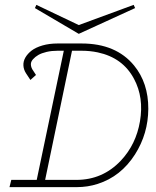

<svg xmlns="http://www.w3.org/2000/svg" viewBox="-20 -769 640 789"><path d="M535.2 -735.8 303.7 -629.9 123.5 -735.8 129.4 -749 303.7 -666 529.3 -749ZM315.4 -590.3Q456.5 -590.3 530.8 -500Q589.8 -428.2 589.4 -321.8Q588.9 -219.7 534.7 -134.3Q476.6 -43.5 381.3 -13.2Q340.3 0 295.4 0H19L26.4 -29.8H130.9L242.2 -560.5H216.8Q192.4 -560.5 171.6 -555.7Q150.9 -550.8 137.7 -543.2Q124.5 -535.6 115.7 -525.6Q106.9 -515.6 106.9 -505.4Q106.9 -495.1 112.3 -484.9L127.9 -460.9L105 -440.4L86.9 -467.8Q77.1 -482.9 76.2 -499.8Q75.2 -516.6 84.2 -532.5Q93.3 -548.3 110.1 -561.3Q127 -574.2 154.8 -582.3Q182.6 -590.3 216.8 -590.3ZM293.9 -29.8Q401.9 -29.8 476.6 -108.9Q539.1 -175.3 555.2 -270.5Q571.8 -368.2 530.8 -444.8Q484.9 -531.7 381.8 -553.7Q350.1 -560.5 314.5 -560.5H275.9L165.5 -29.8Z"/></svg>

Font: Compagnon Light Italic
Style: Regular
Weight: 400
Italic angle: -12°
Designer: Valentin Papon
Foundry: Velvetyne Type Foundry
Version: Version 1.000;PS 001.000;hotconv 1.0.88;makeotf.lib2.5.64775